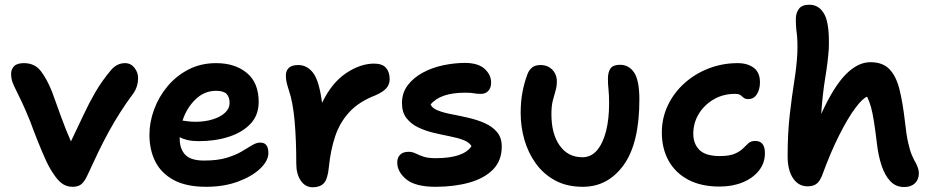

<svg xmlns="http://www.w3.org/2000/svg" viewBox="-20 -780 3943 812"><path d="M287 10Q261 10 241.5 -4.5Q222 -19 202 -51Q187 -73 170.5 -110Q154 -147 137.5 -188.5Q121 -230 108 -266Q88 -315 73.5 -346Q59 -377 48.5 -397.5Q38 -418 32.5 -433.5Q27 -449 27 -468Q27 -487 39.5 -500Q52 -513 81 -513Q127 -513 153 -479Q179 -445 200 -392Q218 -342 238 -287Q258 -232 280 -182Q308 -240 332 -291.5Q356 -343 383.5 -390.5Q411 -438 449 -483Q474 -513 509 -513Q533 -513 548.5 -493.5Q564 -474 564 -450Q564 -415 546 -388Q512 -342 487 -302.5Q462 -263 440 -223Q418 -183 396 -137.5Q374 -92 347 -33Q335 -9 322 0.5Q309 10 287 10Z M852 10Q768 10 715 -18.5Q662 -47 637 -96.5Q612 -146 612 -210Q612 -263 631.5 -316.5Q651 -370 688 -414.5Q725 -459 777 -486Q829 -513 894 -513Q974 -513 1024 -471.5Q1074 -430 1074 -349Q1074 -293 1039.5 -256.5Q1005 -220 947.5 -201.5Q890 -183 821 -183Q794 -183 774 -187.5Q754 -192 740 -200Q740 -197 740 -193Q740 -151 763 -126Q786 -101 843 -101Q900 -101 938 -112.5Q976 -124 1001.5 -139Q1027 -154 1045.5 -165.5Q1064 -177 1081 -177Q1115 -177 1115 -133Q1115 -100 1080.5 -67Q1046 -34 986.5 -12Q927 10 852 10ZM894 -396Q844 -396 806.5 -359.5Q769 -323 752 -270Q762 -269 775 -267Q788 -265 808 -265Q846 -265 879 -275Q912 -285 931.5 -303Q951 -321 951 -344Q951 -370 938 -383Q925 -396 894 -396Z M1303 12Q1271 12 1252 -16Q1233 -44 1233 -88Q1233 -189 1226 -268Q1219 -347 1202 -397Q1194 -422 1191.5 -434.5Q1189 -447 1189 -461Q1189 -481 1201.5 -493Q1214 -505 1241 -505Q1279 -505 1304.5 -471.5Q1330 -438 1342 -345Q1383 -430 1443.5 -470.5Q1504 -511 1562 -511Q1597 -511 1612.5 -493Q1628 -475 1628 -445Q1628 -423 1614 -407Q1600 -391 1568 -377Q1498 -350 1457.5 -306Q1417 -262 1397.5 -203.5Q1378 -145 1371 -75Q1366 -22 1349.5 -5Q1333 12 1303 12Z M1822 10Q1737 10 1698.5 -21.5Q1660 -53 1660 -93Q1660 -113 1672 -125.5Q1684 -138 1708 -138Q1724 -138 1738 -131Q1752 -124 1771 -117.5Q1790 -111 1822 -111Q1941 -111 1974 -162Q1965 -178 1940.5 -187.5Q1916 -197 1882.5 -203.5Q1849 -210 1813.5 -218.5Q1778 -227 1748 -241.5Q1718 -256 1699 -280.5Q1680 -305 1680 -344Q1680 -387 1704 -419Q1728 -451 1767.5 -472.5Q1807 -494 1854.5 -504Q1902 -514 1949 -514Q2004 -513 2030.5 -488Q2057 -463 2057 -431Q2057 -409 2045.5 -396Q2034 -383 2014 -383Q1996 -383 1984.5 -385.5Q1973 -388 1947 -388Q1842 -388 1801 -338Q1808 -322 1832.5 -312.5Q1857 -303 1891.5 -296.5Q1926 -290 1962.5 -281.5Q1999 -273 2030.5 -259Q2062 -245 2082 -221.5Q2102 -198 2102 -160Q2102 -100 2064.5 -62.5Q2027 -25 1963.5 -7.5Q1900 10 1822 10Z M2445 10Q2377 10 2327.5 -17Q2278 -44 2245.5 -89.5Q2213 -135 2197.5 -190Q2182 -245 2182 -301Q2182 -350 2189.5 -390Q2197 -430 2211 -467Q2218 -485 2231 -495Q2244 -505 2266 -505Q2296 -505 2315.5 -485.5Q2335 -466 2335 -435Q2335 -415 2329.5 -396.5Q2324 -378 2318 -355Q2312 -332 2312 -297Q2312 -214 2347 -164.5Q2382 -115 2443 -115Q2480 -115 2505 -144.5Q2530 -174 2543 -225Q2556 -276 2556 -343Q2556 -379 2553.5 -401Q2551 -423 2551 -447Q2551 -475 2562 -490.5Q2573 -506 2602 -506Q2640 -506 2662 -473Q2684 -440 2684 -359Q2684 -174 2617.5 -82Q2551 10 2445 10Z M3023 9Q2945 9 2890.5 -20Q2836 -49 2807.5 -100.5Q2779 -152 2779 -220Q2779 -281 2804.5 -334.5Q2830 -388 2874.5 -428Q2919 -468 2977 -490.5Q3035 -513 3100 -513Q3141 -513 3167.5 -493.5Q3194 -474 3194 -432Q3194 -402 3181 -381.5Q3168 -361 3145 -361Q3131 -361 3125 -366.5Q3119 -372 3112 -377.5Q3105 -383 3088 -383Q3038 -383 2998 -359.5Q2958 -336 2935 -298Q2912 -260 2912 -214Q2912 -172 2938 -146Q2964 -120 3024 -120Q3064 -120 3086.5 -129.5Q3109 -139 3122 -152Q3135 -165 3145.5 -174.5Q3156 -184 3174 -184Q3215 -184 3215 -132Q3215 -91 3190 -59Q3165 -27 3121.5 -9Q3078 9 3023 9Z M3395 8Q3357 8 3334 -26Q3311 -60 3311 -119Q3311 -217 3320 -295Q3329 -373 3339 -436Q3349 -499 3352 -553Q3354 -606 3349.5 -640Q3345 -674 3346 -706Q3347 -727 3359.5 -743.5Q3372 -760 3403 -760Q3445 -760 3467 -718.5Q3489 -677 3485 -572Q3481 -517 3470 -450.5Q3459 -384 3453 -298Q3506 -414 3557 -465.5Q3608 -517 3661 -517Q3713 -517 3741.5 -487.5Q3770 -458 3784 -402Q3798 -346 3807 -267Q3813 -211 3820.5 -177.5Q3828 -144 3836.5 -124Q3845 -104 3854 -89Q3859 -79 3862.5 -68.5Q3866 -58 3866 -47Q3866 -21 3849.5 -5Q3833 11 3804 11Q3769 11 3746 -13Q3723 -37 3709 -78Q3695 -119 3689 -170Q3682 -229 3676 -266.5Q3670 -304 3663.5 -327.5Q3657 -351 3647 -371Q3629 -365 3598 -324Q3567 -283 3530 -210Q3493 -137 3456 -36Q3445 -10 3431 -1Q3417 8 3395 8Z"/></svg>

Font: Shantell Sans Normal
Style: Regular
Weight: 600
Designer: Stephen Nixon, Anya Danilova, Shantell Martin
Foundry: Arrow Type
Version: Version 1.009;[a7da0bfa3]